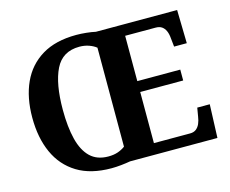

<svg xmlns="http://www.w3.org/2000/svg" viewBox="-102 -869 1224 1023"><g transform="rotate(-15 509.5 -357.5)"><path d="M394 10Q280 10 205 -36Q130 -82 92.5 -165Q55 -248 55 -359Q55 -470 92.5 -552Q130 -634 205.5 -679.5Q281 -725 395 -725Q421 -725 450 -722Q479 -719 501 -714H949L953 -530H883L878 -577Q876 -602 868.5 -618.5Q861 -635 848 -644Q835 -653 814 -653H646V-403H883V-343H646V-61H846Q866 -61 879 -71Q892 -81 899.5 -98Q907 -115 910 -137L918 -184H987L980 0H498Q476 4 447.5 7Q419 10 394 10ZM394 -55Q423 -55 445.5 -62.5Q468 -70 487 -84V-630Q471 -643 447 -651.5Q423 -660 395 -660Q301 -660 262 -580.5Q223 -501 223 -358Q223 -263 240 -195Q257 -127 294.5 -91Q332 -55 394 -55Z"/></g></svg>

Font: Noto Serif Thai
Style: Regular
Weight: 400
Designer: Monotype Design Team
Foundry: Monotype Imaging Inc.
Version: Version 2.001